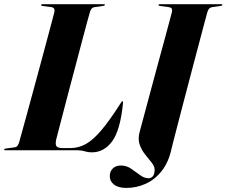

<svg xmlns="http://www.w3.org/2000/svg" viewBox="-36 -720 1086 920"><path d="M334 0H-10.5Q-16 0 -16 -3.5Q-16 -7.5 -10 -8L33.5 -14Q42.5 -15 47.5 -21.2Q52.5 -27.5 55.5 -37.5Q59 -50 69.2 -87Q79.5 -124 94 -177Q108.5 -230 125 -291Q141.5 -352 158 -412.8Q174.5 -473.5 188.5 -526.2Q202.5 -579 212.2 -615Q222 -651 224.5 -662Q229 -683.5 209.5 -686L167.5 -691.5Q161 -692 161 -696Q161 -700 167.5 -700H461.5Q466.5 -700 466.5 -697Q466.5 -693 460 -692L415.5 -685.5Q401 -683.5 395 -662.5Q392 -652 382.2 -616.8Q372.5 -581.5 359 -530.2Q345.5 -479 329.8 -419.5Q314 -360 298.2 -300.5Q282.5 -241 269 -189Q255.5 -137 246 -100.8Q236.5 -64.5 233.5 -52.5Q228 -28 234.8 -19.2Q241.5 -10.5 263.5 -10.5H302Q340.5 -10.5 375.5 -30Q410.5 -49.5 450.2 -96.5Q490 -143.5 543 -227Q548 -235 550.5 -235Q554.5 -235 553.5 -226.5Q540.5 -96 501.5 -43Q462.5 10 404 10Q385.5 10 369.8 5Q354 0 334 0ZM958 -663Q956.5 -659 947 -623Q937.5 -587 922.5 -530.5Q907.5 -474 889.8 -407Q872 -340 854.5 -272.8Q837 -205.5 822 -148.2Q807 -91 797.5 -53.5Q788 -16 786.5 -10Q772.5 56.5 739.5 98.5Q706.5 140.5 662.2 160.5Q618 180.5 569.5 180.5Q530.5 180.5 510 164.2Q489.5 148 490 123.5Q490 101.5 504.5 87.2Q519 73 543 73Q570 73 592.2 88.2Q614.5 103.5 634.8 118.8Q655 134 675.5 134Q688 134 696.2 124.8Q704.5 115.5 705 93.5Q705 77 691 59.5Q677 42 660 21Q643 0 633.5 -26.5Q624 -53 633 -87.5Q639.5 -112 652.8 -161.2Q666 -210.5 682.8 -273Q699.5 -335.5 717 -400Q734.5 -464.5 749.8 -520.5Q765 -576.5 774.8 -613.2Q784.5 -650 786 -655.5Q790.5 -671 787.2 -677.8Q784 -684.5 771 -686L730.5 -691.5Q723.5 -692 723.5 -696Q723.5 -700 730.5 -700H1024Q1029.5 -700 1029.5 -696.5Q1029.5 -692.5 1023 -692L979 -685.5Q964 -683 958 -663Z"/></svg>

Font: Fraunces 144pt
Style: Bold Italic
Weight: 700
Italic angle: -16°
Version: Version 1.000;[b76b70a41]